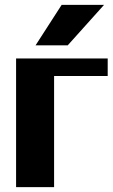

<svg xmlns="http://www.w3.org/2000/svg" viewBox="-20 -768 462 788"><path d="M46 0H202V-456H422V-528H46ZM126 -582H258L407 -748H233Z"/></svg>

Font: Aerodynamic
Style: Bd
Weight: 500
Designer: Google
Version: Version 2.000980; 2014